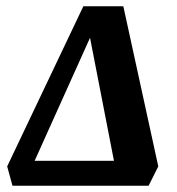

<svg xmlns="http://www.w3.org/2000/svg" viewBox="-20 -595 568 615"><path d="M20 0 3 -62 247 -575H375L487 -62L456 0ZM91 -80H345L259 -522H290Z"/></svg>

Font: Yrsa
Style: Italic
Weight: 400
Italic angle: -7.10001°
Designer: Anna Giedrys (Yrsa+Rasa design), David Brezina (Yrsa art-direction, Rasa art-direction, design)
Foundry: Rosetta Type Foundry
Version: Version 2.004